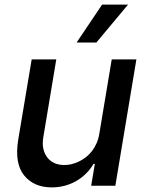

<svg xmlns="http://www.w3.org/2000/svg" viewBox="-20 -802 634 829"><path d="M58.6 -198.5 116.8 -545.5H223L167.3 -211.3Q162.3 -183.2 166.7 -161.4Q171.2 -139.6 183.9 -122.5Q209.2 -89.5 258.5 -89.5Q288.4 -89.5 320.3 -104.4Q336.3 -111.9 350.9 -123.2Q365.4 -134.6 377.1 -149.7Q388.8 -164.8 397.2 -183.9Q405.5 -203.1 409.1 -226.2L462.4 -545.5H568.9L478 0H373.6L389.6 -94.5H383.9Q369.7 -70.3 350.1 -51.3Q330.6 -32.3 307.4 -19.4Q284.1 -6.4 257.8 0.4Q231.5 7.1 203.5 7.1Q126.1 7.1 83.8 -45.1Q42.3 -96.9 58.6 -198.5ZM310.7 -618.3 420.8 -782H532.7L396 -618.3Z"/></svg>

Font: Inter P Medium
Style: Italic
Weight: 500
Italic angle: 9.39999°
Designer: Rasmus Andersson
Foundry: rsms
Version: Version 3.018;git-588b23468